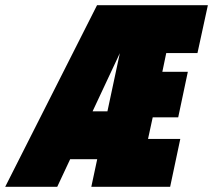

<svg xmlns="http://www.w3.org/2000/svg" viewBox="-74 -718 819 738"><path d="M-54 0 299 -698H473L146 0ZM144 -106 183 -290H357L318 -106ZM277 0 426 -698H725L685 -514H565L550 -442H648L611 -267H513L495 -184H619L580 0Z"/></svg>

Font: Azeret Mono Thin Black
Style: Italic
Weight: 900
Italic angle: -12°
Version: Version 1.002